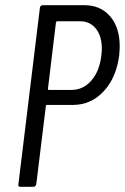

<svg xmlns="http://www.w3.org/2000/svg" viewBox="-20 -721 482 741"><path d="M442 -542Q442 -531 440 -507Q429 -421 380 -368.5Q331 -316 261 -316H161Q157 -316 157 -312L120 -10Q119 -6 116 -3Q113 0 109 0H59Q49 0 51 -10L134 -691Q136 -701 145 -701H305Q368 -701 405 -658Q442 -615 442 -542ZM371 -506Q373 -524 373 -533Q373 -582 350 -610.5Q327 -639 289 -639H201Q198 -639 196 -635L165 -378Q165 -374 168 -374H256Q301 -374 332.5 -410Q364 -446 371 -506Z"/></svg>

Font: Barlow Condensed
Style: Italic
Weight: 400
Width: 3
Italic angle: -7°
Designer: Jeremy Tribby
Foundry: Tribby Type
Version: Version 1.408